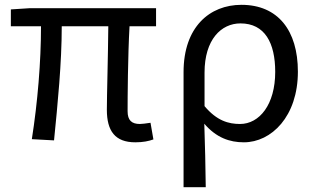

<svg xmlns="http://www.w3.org/2000/svg" viewBox="-20 -577 1307 796"><path d="M541 13C573 13 597 8 616 1L604 -68C583 -65 570 -63 560 -63C526 -63 509 -78 509 -116C509 -169 510 -344 517 -468H627V-543H103L25 -538V-468H150C150 -321 136 -153 112 0L204 5C219 -146 236 -315 236 -468H429C428 -348 423 -179 423 -122C423 -34 457 13 541 13Z M741 199H833C832 103 830 34 827 -64C877 -6 932 13 991 13C1105 13 1215 -94 1215 -280C1215 -451 1132 -557 981 -557C849 -557 741 -465 741 -278ZM975 -63C928 -63 879 -76 828 -137V-276C828 -413 897 -480 977 -480C1078 -480 1121 -399 1121 -279C1121 -144 1056 -63 975 -63Z"/></svg>

Font: Source Han Sans KR Regular
Style: Regular
Weight: 400
Designer: Ryoko NISHIZUKA (kana & ideographs); Paul D. Hunt (Latin, Greek & Cyrillic); Wenlong ZHANG (bopomofo); Sandoll Communica
Foundry: Adobe Systems Incorporated
Version: Version 1.004;PS 1.004;hotconv 1.0.82;makeotf.lib2.5.63406